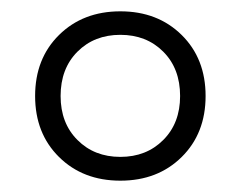

<svg xmlns="http://www.w3.org/2000/svg" viewBox="-20 -702 425 339"><path d="M192.5 -682Q258.5 -682 300.8 -640.2Q343 -598.5 343 -532.5Q343 -466.5 300.8 -424.8Q258.5 -383 192.5 -383Q126.5 -383 84.2 -424.8Q42 -466.5 42 -532.5Q42 -598.5 84.2 -640.2Q126.5 -682 192.5 -682ZM192.5 -425Q238.5 -425 268.2 -454.8Q298 -484.5 298 -532.5Q298 -581 268.2 -610.8Q238.5 -640.5 192.5 -640.5Q146.5 -640.5 116.8 -610.8Q87 -581 87 -532.5Q87 -484.5 116.8 -454.8Q146.5 -425 192.5 -425Z"/></svg>

Font: Newsreader 16pt 16pt
Style: Regular
Weight: 400
Version: Version 1.003